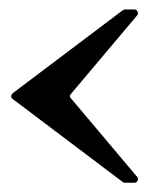

<svg xmlns="http://www.w3.org/2000/svg" viewBox="-20 -487 329 409"><path d="M265.6 -466.8Q271.5 -466.8 272.9 -462.4Q273.9 -459.5 273.9 -459Q273.9 -456.1 272 -454.1L131.3 -287.1Q128.9 -284.7 128.9 -282.2Q128.9 -279.8 131.3 -277.3L272 -110.4Q273.9 -108.4 273.9 -105.5Q273.9 -104 272.9 -102.1Q271.5 -97.7 265.6 -97.7H246.6Q242.7 -97.7 241.7 -99.1L7.3 -275.9Q3.9 -277.8 3.9 -282.2Q3.9 -285.2 7.3 -288.6L241.7 -465.3Q243.2 -466.8 246.6 -466.8Z"/></svg>

Font: UnifrakturMaguntia sl
Style: Regular
Weight: 400
Designer: j. 'mach' wust, based on a font by Peter Wiegel, original typeface by Carl Albert Fahrenwaldt 1901
Version: Version 2010-11-24